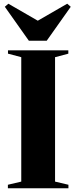

<svg xmlns="http://www.w3.org/2000/svg" viewBox="-20 -1014 411 1034"><path d="M94.5 -36V-706L23 -725V-743H348V-725L276.5 -706V-36L348.5 -19V0H22.5V-19ZM135.5 -794.5 6 -977.5 25 -994 183.5 -902.5 342 -994 361 -977.5 231.5 -794.5Z"/></svg>

Font: Merriweather 144pt Black
Style: Regular
Weight: 900
Version: Version 2.100